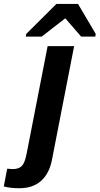

<svg xmlns="http://www.w3.org/2000/svg" viewBox="-127 -767 516 994"><path d="M210 -671.4 88.9 -577.6H6.3L8.8 -591.3L165 -746.6H276.9L368.7 -591.3L366.2 -577.6H293L211.9 -671.4ZM-26.4 207.5Q-73.7 207.5 -107.4 198.2L-89.8 106.4Q-83 106.9 -75.7 107.4Q-68.4 107.9 -61.5 108.4Q-28.8 108.4 -13.4 91.6Q2 74.7 10.7 29.3L119.6 -528.3H256.8L141.6 62.5Q127.4 132.8 84.7 170.2Q42 207.5 -26.4 207.5Z"/></svg>

Font: Arimo
Style: Bold Italic
Weight: 700
Italic angle: -12°
Designer: Steve Matteson
Foundry: Monotype Imaging Inc.
Version: Version 1.33